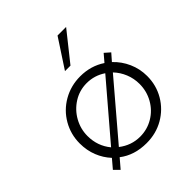

<svg xmlns="http://www.w3.org/2000/svg" viewBox="-171 -714 839 839"><g transform="rotate(-45 248.0 -295.0)"><path d="M468 -198Q468 -141 440.5 -94Q413 -47 365.5 -19.5Q318 8 259 8Q184 8 132 -32L96 10L72 -14L106 -54Q80 -82 65.5 -118.5Q51 -155 51 -198Q51 -254 78.5 -301.5Q106 -349 154 -376.5Q202 -404 260 -404Q325 -404 376 -370L405 -404L430 -382L402 -350Q433 -321 450.5 -281.5Q468 -242 468 -198ZM136 -89 347 -336Q307 -363 259 -363Q214 -363 177 -339.5Q140 -316 119 -278Q98 -240 98 -197Q98 -135 136 -89ZM420 -197Q420 -231 407.5 -261.5Q395 -292 373 -315L161 -66Q205 -32 259 -32Q303 -32 340 -54Q377 -76 398.5 -114Q420 -152 420 -197ZM263 -467H229L316 -600H369Z"/></g></svg>

Font: Josefin Sans Light
Style: Regular
Weight: 300
Designer: Santiago Orozco
Foundry: Typemade
Version: Version 2.000